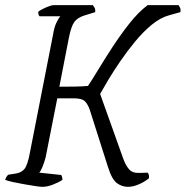

<svg xmlns="http://www.w3.org/2000/svg" viewBox="-26 -724 720 744"><path d="M138 0Q130 0 110.5 -3Q91 -6 68 -10Q45 -14 24.5 -18.5Q4 -23 -6 -27Q-2 -40 6 -47L32 -51Q56 -54 68.5 -69Q81 -84 90 -133L179 -587Q184 -619 193 -637Q202 -655 208 -661H127Q125 -663 123.5 -667.5Q122 -672 122 -678Q127 -683 139 -689Q151 -695 163 -699.5Q175 -704 181 -704H334Q337 -700 340.5 -694Q344 -688 343 -677L301 -664Q275 -656 262.5 -639.5Q250 -623 241 -578L204 -388Q239 -388 266 -388.5Q293 -389 315 -391Q328 -410 352.5 -450.5Q377 -491 408.5 -539.5Q440 -588 475 -632.5Q510 -677 546 -704H666Q668 -701 671.5 -694.5Q675 -688 673 -677L630 -665Q596 -656 562.5 -628.5Q529 -601 498 -563.5Q467 -526 440 -486.5Q413 -447 393 -413.5Q373 -380 362 -360L452 -108Q462 -81 475.5 -66.5Q489 -52 519 -54L546 -55Q553 -48 551 -33Q534 -19 511.5 -9.5Q489 0 470 0Q447 0 427.5 -14Q408 -28 393 -75L322 -298Q315 -319 303.5 -331Q292 -343 260 -343H196L151 -115Q145 -92 138 -76Q131 -60 126 -55L211 -46Q213 -44 214.5 -38Q216 -32 216 -27Q199 -16 177.5 -8Q156 0 138 0Z"/></svg>

Font: Texturina 72pt 72pt ExtraLight
Style: Italic
Weight: 200
Italic angle: -11°
Designer: Guillermo Torres Carreño
Foundry: Omnibus-Type
Version: Version 1.002; ttfautohint (v1.8.3)